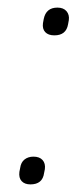

<svg xmlns="http://www.w3.org/2000/svg" viewBox="-20 -477 213 505"><path d="M60 8Q45 8 37 -0.5Q29 -9 31 -25L33 -35Q35 -50 44.5 -57.5Q54 -65 68 -65Q84 -65 92 -56Q100 -47 98 -32L96 -22Q92 8 60 8ZM123 -384Q107 -384 99 -392.5Q91 -401 93 -416L95 -427Q98 -442 107 -449.5Q116 -457 131 -457Q147 -457 155 -447.5Q163 -438 161 -424L159 -413Q154 -384 123 -384Z"/></svg>

Font: Sofia Sans Condensed Light
Style: Italic
Weight: 300
Italic angle: -9°
Version: Version 4.100